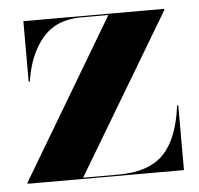

<svg xmlns="http://www.w3.org/2000/svg" viewBox="-41 -502 564 544"><g transform="rotate(-5 241.0 -230.0)"><path d="M208 -456.5Q137.5 -456.5 98.2 -410.2Q59 -364 48 -288H44.5V-460H445V-456.5L174.5 -3.5H274.5Q362 -3.5 404 -47.2Q446 -91 457.5 -184H461V0H16.5V-3.5L286 -456.5Z"/></g></svg>

Font: Bodoni* 48pt
Style: Bold
Weight: 700
Version: Version 2.3